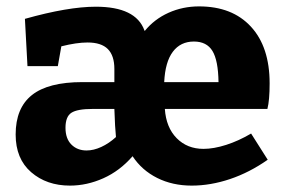

<svg xmlns="http://www.w3.org/2000/svg" viewBox="-20 -568 896 601"><path d="M766 -150 818 -68Q761 -28 700 -7.5Q639 13 580 13Q520 13 472 -11Q424 -35 395 -79Q355 -33 303.5 -10Q252 13 199 13Q126 13 77.5 -29Q29 -71 29 -147Q29 -230 80 -270.5Q131 -311 238 -311H338V-352Q338 -394 317.5 -414.5Q297 -435 254 -435Q220 -435 172 -423L161 -361H66L58 -509Q193 -547 280 -547Q405 -547 432 -473L433 -471Q463 -508 507.5 -528Q552 -548 603 -548Q707 -548 765.5 -484.5Q824 -421 824 -307Q824 -254 817 -227H496Q500 -169 533 -135.5Q566 -102 617 -102Q649 -102 688 -114.5Q727 -127 766 -150ZM494 -311H664Q663 -379 645 -408.5Q627 -438 587 -438Q545 -438 521 -406Q497 -374 494 -311ZM251 -97Q273 -97 297 -108Q321 -119 343 -139Q340 -167 338 -227H270Q222 -227 203.5 -215Q185 -203 185 -168Q185 -134 203.5 -115.5Q222 -97 251 -97Z"/></svg>

Font: Bitter Pro OGT
Style: Bold
Weight: 700
Designer: Sol Matas, and Bitter project Authors
Foundry: Sol Matas
Version: Version 2.110